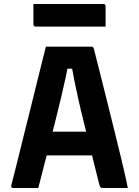

<svg xmlns="http://www.w3.org/2000/svg" viewBox="-20 -933 690 953"><path d="M148.7 -279.6H363.9Q379.5 -279.6 394.8 -279.6Q410.1 -279.6 424.7 -279.6L459.6 -288.7L474.1 -224.6L487.6 -161.7H158Q155 -161.7 152.5 -163.2Q150 -164.7 148.5 -167.2Q147 -169.7 147 -172.7ZM170.1 0Q138.8 0 107.1 0Q75.4 0 43.9 0Q41.7 0 39.7 -1.1Q37.6 -2.3 36.2 -5.3Q34.9 -8.3 35.9 -13.1Q42.6 -38.4 53.3 -80.6Q64 -122.9 77.1 -176.3Q90.3 -229.7 105.2 -289.4Q120.2 -349.2 135.1 -408.9Q150 -468.7 163.6 -524.7Q177.2 -580.6 188.7 -625.9Q200.3 -671.1 207.9 -701.5Q264.9 -701.5 325.7 -701.5Q386.4 -701.5 434 -701.5Q438 -701.5 440.1 -700Q442.2 -698.5 443.6 -696.4Q445 -694.3 446 -690.5Q460.1 -633.5 476.3 -570.6Q492.4 -507.7 509.5 -438.4Q526.5 -369.2 545.3 -294.3Q564 -219.4 583.2 -139.4Q590.7 -105.6 599.1 -71Q607.6 -36.3 614.3 0Q586.2 0 553 0Q519.8 0 490.9 0Q485.2 0 481.8 -1.5Q478.4 -3 476.5 -7Q474.6 -11 472.4 -18.9Q449.6 -109.8 430.7 -186.6Q411.7 -263.3 395.8 -327.1Q379.8 -390.8 368.2 -443.5Q356.6 -496.1 348 -538.9Q339.3 -581.7 333.6 -615.9L373.5 -592H279.8L318.9 -615.8Q313 -581.6 303.9 -539.4Q294.7 -497.2 282.2 -444.2Q269.6 -391.2 253 -325.6Q236.4 -260.1 216.1 -179.3Q195.7 -98.6 170.1 0ZM145.9 -913.2H493Q498.1 -913.2 501.1 -910.2Q504.1 -907.2 504.1 -902.2Q504.1 -876.2 504.1 -851.6Q504.1 -826.9 504.1 -800.9H157Q153.9 -800.9 151.4 -802.4Q148.9 -803.9 147.4 -806.4Q145.9 -808.9 145.9 -811.9Q145.9 -837.9 145.9 -862.6Q145.9 -887.2 145.9 -913.2Z"/></svg>

Font: Recursive Sans Linear Light
Style: Regular
Weight: 300
Version: Version 1.085